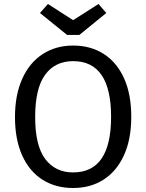

<svg xmlns="http://www.w3.org/2000/svg" viewBox="-20 -929 732 961"><path d="M637 -344Q637 -232 600.5 -152Q564 -72 498.5 -30Q433 12 346 12Q259 12 193.5 -29Q128 -70 91.5 -150Q55 -230 55 -343Q55 -454 91.5 -535Q128 -616 194 -658.5Q260 -701 346 -701Q433 -701 498.5 -659.5Q564 -618 600.5 -538Q637 -458 637 -344ZM156 -343Q156 -200 206.5 -133Q257 -66 346 -66Q536 -66 536 -344Q536 -623 346 -623Q256 -623 206 -555Q156 -487 156 -343ZM512 -864 377 -754H316L180 -864L220 -909L346 -828L473 -909Z"/></svg>

Font: FiraGOUPP
Style: Medium
Weight: 400
Designer: bBox Type
Foundry: bBox Type GmbH
Version: Version 1.001